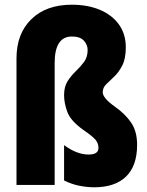

<svg xmlns="http://www.w3.org/2000/svg" viewBox="-20 -785 626 815"><path d="M514 -584Q514 -536 499 -507Q484 -478 465 -460Q446 -442 431 -427.5Q416 -413 416 -393Q416 -382 428 -367Q440 -352 468 -332Q512 -301 537 -264Q562 -227 562 -170Q562 -81 515 -35.5Q468 10 380 10Q350 10 317 3.5Q284 -3 252 -19V-169Q306 -129 356 -129Q398 -129 398 -157Q398 -176 386 -191Q374 -206 333 -234Q280 -272 266 -309.5Q252 -347 252 -381Q252 -417 267 -440.5Q282 -464 302 -483Q322 -502 337 -522.5Q352 -543 352 -573Q352 -595 336 -612.5Q320 -630 285 -630Q212 -630 212 -517V0H50V-537Q50 -642 113 -703.5Q176 -765 285 -765Q352 -765 403.5 -743.5Q455 -722 484.5 -681.5Q514 -641 514 -584Z"/></svg>

Font: Noto Sans Lao UI ExtCond Blk
Style: Regular
Weight: 900
Width: 2
Designer: Monotype Design Team
Foundry: Monotype Imaging Inc.
Version: Version 2.000; ttfautohint (v1.8.4.7-5d5b)